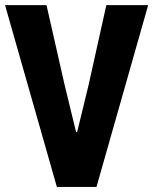

<svg xmlns="http://www.w3.org/2000/svg" viewBox="-22 -740 606 760"><path d="M203.1 0 -2 -719.7H162.1L233.9 -403.3L279.3 -216.8H283.2L328.6 -403.3L398.9 -719.7H564.5L359.9 0Z"/></svg>

Font: Reddit Mono ExtraBold
Style: Regular
Weight: 800
Monospace: yes
Designer: Stephen Hutchings
Foundry: Reddit
Version: Version 1.014